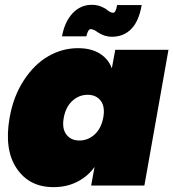

<svg xmlns="http://www.w3.org/2000/svg" viewBox="-20 -771 720 798"><path d="M20 -282.2Q35.6 -370.6 78.9 -437Q122.1 -503.4 180.4 -537.1Q238.8 -570.8 304.2 -570.8Q358.9 -570.8 394.8 -548.3Q430.7 -525.9 444.8 -486.8L459 -564H680.2L580.1 0H358.9L373 -77.1Q345.2 -38.1 301.3 -15.6Q257.3 6.8 202.1 6.8Q101.6 6.8 49.1 -71.3Q-3.4 -149.4 20 -282.2ZM373.3 -212.2Q400.9 -237.3 409.2 -282.2Q417.5 -327.1 398.7 -352.1Q379.9 -377 344.2 -377Q308.6 -377 281 -352.1Q253.4 -327.1 245.1 -282.2Q236.8 -237.3 255.6 -212.2Q274.4 -187 310.1 -187Q345.7 -187 373.3 -212.2ZM338.9 -620.1H237.8Q249 -681.2 282 -716.1Q314.9 -751 361.8 -751Q367.7 -751 373 -750.5Q378.4 -750 383.5 -748.8Q388.7 -747.6 391.8 -746.8Q395 -746.1 399.9 -743.9Q404.8 -741.7 406.5 -741Q408.2 -740.2 413.6 -737.3Q418.9 -734.4 419.9 -733.9Q438.5 -717.8 450.2 -717.8Q461.4 -717.8 466.8 -750H568.8Q557.6 -683.6 525.9 -650.9Q494.1 -618.2 444.8 -618.2Q415 -618.2 387.2 -636.2Q385.3 -637.7 380.4 -640.9Q375.5 -644 372.8 -645.5Q370.1 -647 365.7 -648.4Q361.3 -649.9 356.9 -649.9Q345.7 -649.9 338.9 -620.1Z"/></svg>

Font: SVN-Poppins Black
Style: Italic
Weight: 900
Italic angle: -10°
Designer: Ninad Kale (Devanagari), Jonny Pinhorn (Latin)
Foundry: Indian Type Foundry
Version: Version 3.002 2017